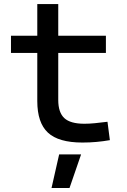

<svg xmlns="http://www.w3.org/2000/svg" viewBox="-20 -694 626 948"><path d="M386.7 9.8Q269 9.8 216.6 -39.1Q164.1 -87.9 164.1 -195.3V-283.2H267.6V-200.2Q267.6 -138.7 297.6 -110.8Q327.6 -83 396.5 -83Q420.9 -83 448.2 -85.7Q475.6 -88.4 510.7 -92.8L522.5 -2Q488.3 3.9 455.8 6.8Q423.3 9.8 386.7 9.8ZM164.1 -244.1V-673.8H267.6V-244.1ZM34.2 -432.6V-517.6H502.9V-432.6ZM234.4 234.4 272 68.4H380.4L323.2 234.4Z"/></svg>

Font: Cascadia Mono
Style: Regular
Weight: 400
Monospace: yes
Designer: Aaron Bell
Foundry: Saja Typeworks
Version: Version 2102.003